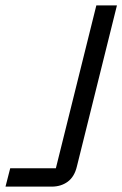

<svg xmlns="http://www.w3.org/2000/svg" viewBox="-58 -695 455 715"><path d="M-37.5 0 -20 -68.3H150L300.8 -675H377.5L228.3 -75Q219.2 -36.7 194.2 -18.3Q169.2 0 134.2 0Z"/></svg>

Font: Funnel Sans Light
Style: Italic
Weight: 300
Italic angle: -14.036°
Designer: NORD ID, Kristian Moeller
Foundry: Dicotype
Version: Version 1.000